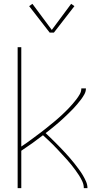

<svg xmlns="http://www.w3.org/2000/svg" viewBox="-20 -981 540 1001"><path d="M72 0V-735H91V-217Q105 -226 117.5 -235Q130 -244 143 -253.5Q156 -263 168.5 -272.5Q181 -282 194 -291.5Q207 -301 219 -311Q231 -321 243.5 -331Q256 -341 268 -351Q280 -361 291.5 -371.5Q303 -382 314.5 -393Q326 -404 337 -415.5Q348 -427 358.5 -439Q369 -451 378.5 -463.5Q388 -476 396 -490Q404 -504 404 -520H428Q428 -504 420 -489.5Q412 -475 402.5 -462.5Q393 -450 382.5 -437.5Q372 -425 361 -413.5Q350 -402 338.5 -391Q327 -380 315.5 -369Q304 -358 292 -347.5Q280 -337 268 -327Q256 -317 243.5 -307Q231 -297 218 -287Q231 -274 244.5 -261.5Q258 -249 270.5 -236Q283 -223 296 -210Q309 -197 321 -183.5Q333 -170 345.5 -156Q358 -142 369 -127.5Q380 -113 391 -98.5Q402 -84 411.5 -68Q421 -52 428.5 -35Q436 -18 436 0H417Q417 -18 409.5 -34.5Q402 -51 392.5 -66Q383 -81 372.5 -95Q362 -109 351 -123Q340 -137 328 -150Q316 -163 304 -176Q292 -189 280 -202Q268 -215 255.5 -227.5Q243 -240 230 -252Q217 -264 204 -276Q177 -255 148.5 -234.5Q120 -214 91 -195V0ZM239 -811 132 -949 149 -961 250 -825 351 -961 368 -949 261 -811Z"/></svg>

Font: Zed Mono Thin
Style: Regular
Weight: 100
Monospace: yes
Designer: Belleve Invis
Foundry: Belleve Invis
Version: Version 1.0.0; ttfautohint (v1.8.4)